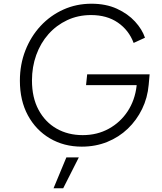

<svg xmlns="http://www.w3.org/2000/svg" viewBox="-20 -777 874 1033"><path d="M420 12Q324 12 248.5 -32.5Q173 -77 130 -156.5Q87 -236 87 -343Q87 -430 116.5 -505.5Q146 -581 198.5 -637.5Q251 -694 321 -725.5Q391 -757 472 -757Q550 -757 609 -730Q668 -703 706.5 -661Q745 -619 760 -574L699 -546Q673 -615 614 -655.5Q555 -696 470 -696Q400 -696 341.5 -668.5Q283 -641 240.5 -593Q198 -545 175 -481Q152 -417 152 -344Q152 -252 187.5 -186Q223 -120 284.5 -85Q346 -50 425 -50Q503 -50 565.5 -84.5Q628 -119 667 -178.5Q706 -238 715 -315V-319H443L449 -377H785L780 -321Q774 -251 744.5 -190.5Q715 -130 667.5 -84.5Q620 -39 557 -13.5Q494 12 420 12ZM268 236 337 70H404L320 236Z"/></svg>

Font: Plus Jakarta Sans Light
Style: Italic
Weight: 300
Italic angle: -8°
Designer: Gumpita Rahayu
Foundry: Tokotype
Version: Version 2.071; ttfautohint (v1.8.4.7-5d5b);gftools[0.9.29]